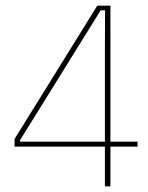

<svg xmlns="http://www.w3.org/2000/svg" viewBox="-20 -659 523 679"><path d="M351 0V-497L351.5 -622.5H336L51 -163.5V-147L43 -158H466.5V-140.5H31.5V-167.5L324 -639H370.5V0Z"/></svg>

Font: Anek Gurmukhi Thin
Style: Regular
Weight: 250
Designer: Sarang Kulkarni (Gurmukhi), Yesha Goshar (Latin)
Foundry: Ek Type
Version: Version 1.003